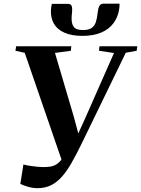

<svg xmlns="http://www.w3.org/2000/svg" viewBox="-20 -990 753 1025"><path d="M181 14.5Q154.5 14.5 129.2 7Q104 -0.5 88.5 -8L105 -112Q122 -107.5 141.2 -104.5Q160.5 -101.5 178.8 -99.8Q197 -98 210 -98Q230.5 -98 248 -100.5Q265.5 -103 281 -112.5Q296.5 -122 311.5 -142.2Q326.5 -162.5 342.5 -198.5L318.5 -108.5L112 -708L62.5 -719L66 -743H360.5L358.5 -719L273.5 -707.5L372.5 -372L408.5 -239L369.5 -214.5L438.5 -367L588.5 -707L508.5 -719L511 -743H713L709.5 -719L651.5 -708.5L412.5 -216.5Q386.5 -163.5 362.2 -120.8Q338 -78 311.5 -47.8Q285 -17.5 253.2 -1.5Q221.5 14.5 181 14.5ZM342 -969.5Q358.5 -969.5 362.5 -958.2Q366.5 -947 365 -928Q364.5 -921 363.5 -913.5Q362.5 -906 362.5 -900Q360.5 -865 373.2 -847.2Q386 -829.5 423 -829.5Q452.5 -829.5 468.5 -840.2Q484.5 -851 491.5 -871.8Q498.5 -892.5 501.5 -923Q503.5 -944.5 510.2 -957.5Q517 -970.5 533 -970.5H618Q618 -965 618 -959.5Q618 -954 617 -947Q611.5 -901.5 587.2 -868Q563 -834.5 521 -816.5Q479 -798.5 420.5 -798.5Q362.5 -798.5 324 -815.5Q285.5 -832.5 267.5 -864Q249.5 -895.5 252 -938.5Q252.5 -947 253.8 -954.5Q255 -962 257 -969.5Z"/></svg>

Font: Merriweather 120pt
Style: Bold Italic
Weight: 700
Italic angle: -7.8°
Version: Version 2.101